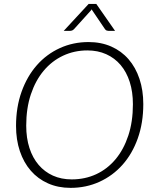

<svg xmlns="http://www.w3.org/2000/svg" viewBox="-20 -924 776 952"><path d="M690.5 -408Q690.5 -314.5 663.2 -238Q636 -161.5 587.5 -107Q539 -52.5 473 -22.5Q407 7.5 330 7.5Q268 7.5 218 -14.8Q168 -37 132.8 -77.5Q97.5 -118 78.5 -174.5Q59.5 -231 59.5 -299.5Q59.5 -392.5 87 -469.2Q114.5 -546 162.8 -600.8Q211 -655.5 276.8 -685.5Q342.5 -715.5 419 -715.5Q481.5 -715.5 531.8 -693.2Q582 -671 617.2 -630.5Q652.5 -590 671.5 -533.2Q690.5 -476.5 690.5 -408ZM639 -407Q639 -468.5 623.2 -517.8Q607.5 -567 578 -601.8Q548.5 -636.5 506.8 -655.2Q465 -674 413.5 -674Q348.5 -674 293 -648Q237.5 -622 196.8 -573.5Q156 -525 133 -456Q110 -387 110 -301Q110 -239.5 126 -190.2Q142 -141 171.5 -106.5Q201 -72 242.5 -53.2Q284 -34.5 335.5 -34.5Q401.5 -34.5 457 -60.2Q512.5 -86 553 -134.5Q593.5 -183 616.2 -251.8Q639 -320.5 639 -407ZM550.5 -771H517.5Q514 -771 509.2 -772.5Q504.5 -774 500.5 -779.5L437.5 -872.5Q436.5 -874 436 -875.2Q435.5 -876.5 435 -878L431 -872.5L347 -779.5Q341.5 -774 336.5 -772.5Q331.5 -771 328 -771H296L419.5 -904.5H457.5Z"/></svg>

Font: Lato 2
Style: Italic
Weight: 300
Italic angle: -7°
Designer: Lukasz Dziedzic with Adam Twardoch and Botio Nikoltchev
Foundry: tyPoland Lukasz Dziedzic
Version: Version 2.015; 2015-08-06; http://www.latofonts.com/